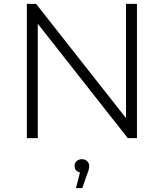

<svg xmlns="http://www.w3.org/2000/svg" viewBox="-20 -720 854 1001"><path d="M177 0H120V-700H168L637 -104V-700H694V0H646L177 -596ZM409 261H376L397 179Q369 172 369 145Q369 130 379.5 120Q390 110 407 110Q424 110 434.5 120.5Q445 131 445 145Q445 165 435 186Z"/></svg>

Font: Montserrat-Alt1 Light
Style: Regular
Weight: 300
Designer: Differentunic
Foundry: Differentunic
Version: Version 7.222